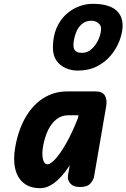

<svg xmlns="http://www.w3.org/2000/svg" viewBox="-20 -979 662 1005"><path d="M190 6Q138 6 104.8 -20.2Q71.5 -46.5 59.8 -95.2Q48 -144 60 -210.5Q76 -299.5 113.5 -364.5Q151 -429.5 206.8 -465Q262.5 -500.5 332 -500.5H481.5Q516 -500.5 529 -478.8Q542 -457 535.5 -421L472 -52.5Q469 -37 453 -18.5Q437 0 398 0Q364 0 347.8 -19Q331.5 -38 336 -62.5L345 -114Q319.5 -74.5 293.5 -47.8Q267.5 -21 241.8 -7.5Q216 6 190 6ZM205 -210.5Q198.5 -169.5 205.2 -144.2Q212 -119 229 -119Q244 -119 269.5 -146.5Q295 -174 326 -228Q357 -282 388 -361L391 -375.5H336Q302.5 -375.5 276 -355Q249.5 -334.5 231.5 -297.5Q213.5 -260.5 205 -210.5ZM387 -609.5Q353.5 -609.5 323.8 -622.5Q294 -635.5 275.5 -662Q257 -688.5 257 -729Q257 -788.5 275.8 -831.8Q294.5 -875 325.2 -903.2Q356 -931.5 392.5 -945.2Q429 -959 464.5 -959Q547.5 -959 586.2 -926.8Q625 -894.5 621.5 -836Q619.5 -801.5 604 -762.2Q588.5 -723 559.5 -688.2Q530.5 -653.5 487.2 -631.5Q444 -609.5 387 -609.5ZM410 -702.5Q437.5 -702.5 459.5 -722.2Q481.5 -742 494.8 -771Q508 -800 509 -826.5Q510 -846.5 494.2 -858.5Q478.5 -870.5 458 -870.5Q429 -870.5 409 -853.5Q389 -836.5 378.2 -809Q367.5 -781.5 364.5 -750.5Q364 -741 365.8 -729.8Q367.5 -718.5 377.2 -710.5Q387 -702.5 410 -702.5Z"/></svg>

Font: Edu VIC WA NT Hand Pre
Style: Regular
Weight: 400
Designer: Tina and Corey Anderson, Eben Sorkin, Mirko Velimirovic
Foundry: Google for Education
Version: Version 1.000